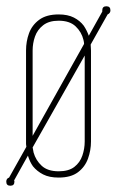

<svg xmlns="http://www.w3.org/2000/svg" viewBox="-41 -556 372 612"><path d="M249 -105Q249 -77 239.5 -50.5Q230 -24 207.5 -7Q185 10 146 10Q116 10 96.5 0Q77 -10 64 -26Q54 -40 48 -60L4 19Q4 20 4.5 20.5Q5 21 5 23Q5 36 -8 36Q-21 36 -21 23Q-21 13 -12 10L43 -88Q42 -93 42 -97Q42 -101 42 -105V-395Q42 -424 51.5 -450Q61 -476 84 -493Q107 -510 146 -510Q175 -510 194.5 -500Q214 -490 226 -474Q236 -459 242 -442L285 -519V-523Q285 -536 298 -536Q311 -536 311 -523Q311 -514 302 -510L248 -414Q248 -409 248.5 -404.5Q249 -400 249 -395ZM225 -429Q219 -454 200 -472Q181 -490 146 -490Q115 -490 96.5 -475.5Q78 -461 70.5 -439.5Q63 -418 63 -395V-123L227 -416Q227 -421 225 -429ZM66 -70Q73 -45 92 -27.5Q111 -10 146 -10Q178 -10 196 -24Q214 -38 221.5 -60Q229 -82 229 -105V-379L63 -86Q64 -82 64.5 -78.5Q65 -75 66 -70Z"/></svg>

Font: Wire One
Style: Regular
Weight: 400
Designer: Alexei Vanyashin, Gayaneh Bagdasaryan
Foundry: Cyreal
Version: Version 1.102; ttfautohint (v1.8.3)